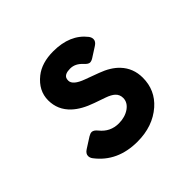

<svg xmlns="http://www.w3.org/2000/svg" viewBox="-139 -701 865 865"><g transform="rotate(-45 293.0 -268.5)"><path d="M280.3 9.8Q153.3 9.8 84.5 -80.6Q76.7 -90.8 76.7 -102.1Q76.7 -117.2 94.2 -128.4L144 -160.2Q155.8 -167.5 165 -167.5Q177.7 -167 190.9 -150.4Q225.1 -107.9 278.8 -107.9Q318.4 -107.9 346.7 -127.4Q374 -147 374 -175.3Q374 -196.8 358.9 -210.9Q345.7 -223.1 319.3 -232.4L266.1 -251Q205.6 -272 171.9 -303.7Q127 -345.7 127 -406.7Q127 -467.8 181.2 -511.2Q226.1 -546.9 299.3 -546.9Q406.2 -546.9 459 -479Q466.8 -468.3 466.8 -457.5Q466.8 -442.4 449.2 -431.2L401.9 -400.9Q390.6 -393.6 380.9 -393.6Q370.6 -393.6 355 -410.6Q330.1 -438 298.3 -438Q264.2 -438 256.3 -419.9Q253.9 -414.1 253.9 -405.3Q253.9 -377 311.5 -356L376.5 -332Q431.2 -312 461.4 -279.8Q501 -237.8 501 -177.2Q501 -98.1 442.4 -46.4Q377.9 9.8 280.3 9.8Z"/></g></svg>

Font: Simply Mono
Style: Bold
Weight: 700
Designer: Wojciech Kalinowski "wmk69" (wmk69@o2.pl)
Foundry: Wojciech Kalinowski "wmk69" (wmk69@o2.pl)
Version: Version 1.0.0